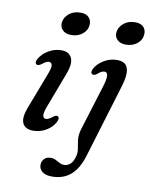

<svg xmlns="http://www.w3.org/2000/svg" viewBox="-100 -771 854 1091"><g transform="rotate(10 326.5 -225.0)"><path d="M244 -563Q211 -563 194 -580.8Q177 -598.5 180 -624Q183 -653.5 209.2 -675.5Q235.5 -697.5 275.5 -697.5Q309 -697.5 324.8 -679.5Q340.5 -661.5 337.5 -634.5Q334.5 -605 308.5 -584Q282.5 -563 244 -563ZM179.5 -138Q165 -99.5 168 -84Q171 -68.5 186 -68.5Q200.5 -68.5 223.5 -87.5Q240.5 -101 250 -95Q264 -86.5 249.5 -60Q233 -29.5 199.2 -9.8Q165.5 10 125.5 10Q78.5 10 64.2 -22Q50 -54 74 -115L152 -319.5Q168 -359.5 165 -375.2Q162 -391 146.5 -391Q132 -391 108.5 -371.5Q90.5 -358.5 80.5 -363.5Q65 -372.5 81 -398.5Q99 -428.5 133.2 -448.2Q167.5 -468 205.5 -468Q249.5 -468 265 -436Q280.5 -404 255.5 -338.5ZM559 -563Q526.5 -563 509.2 -580.8Q492 -598.5 495 -624Q498.5 -653.5 524.8 -675.5Q551 -697.5 591 -697.5Q624.5 -697.5 640.2 -679.5Q656 -661.5 652.5 -634.5Q650 -605 623.8 -584Q597.5 -563 559 -563ZM579 -328 450 97Q427.5 172.5 384.8 210.2Q342 248 275.5 248Q239 248 220 232.8Q201 217.5 201 194Q201 173 214.5 158.8Q228 144.5 252 144.5Q269 144.5 281.5 151.2Q294 158 306.2 164.5Q318.5 171 333.5 171Q350 171 366.5 158.2Q383 145.5 392.5 110Q398.5 88.5 394 65.2Q389.5 42 386.2 14.8Q383 -12.5 393.5 -46.5L475 -310Q500 -391 467.5 -391Q450 -391 428 -370.5Q413 -359 402.5 -363.5Q387 -370.5 400 -396Q414.5 -424.5 449.8 -446.5Q485 -468.5 526.5 -468.5Q576 -468.5 588 -433Q600 -397.5 579 -328Z"/></g></svg>

Font: Fraunces 9pt S050
Style: Italic
Weight: 400
Italic angle: -16°
Version: Version 1.000; ttfautohint (v1.8.3)